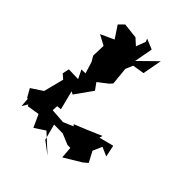

<svg xmlns="http://www.w3.org/2000/svg" viewBox="-309 -961 1153 1153"><g transform="rotate(45 268.0 -384.5)"><path d="M249 -825 226 -765 186 -801 88 -812 56 -780 107 -703 22 -664 87 -629 84 -544 104 -510 127 -436 93 -435 120 -380 39 -382 30 -339 59 -314 26 -185 -47 -137 -17 -84 73 -60 53 -83 -11 -96 -6 -25 16 -61 21 -51 100 -64 137 17 204 -27 316 76 238 17 211 -85 285 -84 355 -55H379L385 20L494 -46L521 -69L485 -137L511 -196L568 -171L552 -246L459 -222L465 -242L369 -201L293 -170L301 -160L238 -133L144 -140L146 -176L175 -179L144 -301L162 -291L241 -402L210 -445L272 -493L288 -511L277 -624L297 -671L372 -683L395 -807L285 -699L307 -818L241 -845Z"/></g></svg>

Font: Hussar Lance
Style: Regular
Weight: 700
Foundry: Cannot Into Space Fonts, PlusOne Fonts
Version: Version 2.27